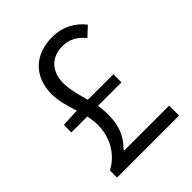

<svg xmlns="http://www.w3.org/2000/svg" viewBox="-204 -840 957 957"><g transform="rotate(-45 274.5 -362.0)"><path d="M59 -320H171C176 -298 179 -276 179 -254C179 -170 139 -92 61 -50V0H498V-70H181V-74C228 -122 252 -171 252 -253C252 -276 250 -299 246 -320H412V-377H232C219 -426 204 -473 204 -522C204 -600 249 -656 332 -656C384 -656 420 -631 448 -596L497 -642C459 -689 405 -724 327 -724C204 -724 124 -648 124 -524C124 -474 140 -426 155 -377H134L59 -373Z"/></g></svg>

Font: Noto Sans KR DemiLight
Style: Regular
Weight: 350
Designer: Ryoko NISHIZUKA 西塚涼子 (kana, bopomofo & ideographs); Paul D. Hunt (Latin, Greek & Cyrillic); Sandoll Communications 산돌커뮤니
Foundry: Adobe
Version: Version 2.004;hotconv 1.0.118;makeotfexe 2.5.65603